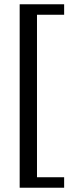

<svg xmlns="http://www.w3.org/2000/svg" viewBox="-20 -750 391 898"><path d="M72 -730V128H280V79H153V-681H280V-730Z"/></svg>

Font: Rosario
Style: Regular
Weight: 400
Designer: Hector Gatti
Foundry: Omnibus Type
Version: Version 1.100